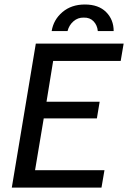

<svg xmlns="http://www.w3.org/2000/svg" viewBox="-20 -847 578 867"><path d="M33.3 0 141.7 -650H538.3L525 -571.7H220L190 -387.5H430L417.5 -312.5H177.5L138.3 -78.3H451.7L438.3 0ZM213.3 -706.7Q221.7 -758.3 262.1 -792.5Q302.5 -826.7 363.3 -826.7Q425 -826.7 459.2 -792.5Q493.3 -758.3 493.3 -706.7H421.7Q419.2 -733.3 402.5 -750.8Q385.8 -768.3 358.3 -767.5Q331.7 -768.3 311.7 -750.8Q291.7 -733.3 285 -706.7Z"/></svg>

Font: Familjen Grotesk
Style: Italic
Weight: 400
Italic angle: -9.46201°
Designer: Anders Wikstroem, Jonas Baeckman, Matilda Gysing, Kristian Moeller
Foundry: Familjen STHLM AB
Version: Version 2.000